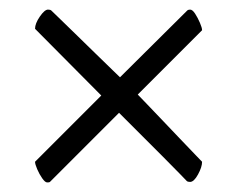

<svg xmlns="http://www.w3.org/2000/svg" viewBox="-20 -441 494 400"><path d="M191 -242 53 -381Q53 -392 63 -406.5Q73 -421 80 -421Q85 -421 87 -419Q87 -419 101.5 -405Q116 -391 137 -370.5Q158 -350 179 -329.5Q200 -309 214.5 -295Q229 -281 230 -280L370 -419Q372 -421 376 -421Q381 -421 386.5 -412.5Q392 -404 396.5 -393.5Q401 -383 401 -378L267 -244Q267 -244 281 -229.5Q295 -215 314.5 -194.5Q334 -174 354 -153Q374 -132 387.5 -118Q401 -104 401 -104Q401 -93 392.5 -77.5Q384 -62 376 -62Q371 -62 369 -64Q369 -64 355 -78.5Q341 -93 320 -114Q299 -135 278 -156Q257 -177 242.5 -191.5Q228 -206 228 -206L84 -62Q83 -61 80 -61Q79 -61 78 -61Q74 -61 68 -69.5Q62 -78 57.5 -88.5Q53 -99 53 -104Z"/></svg>

Font: Amiri
Style: Bold
Weight: 700
Designer: Khaled Hosny
Version: Version 0.113